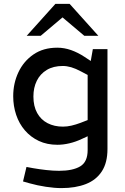

<svg xmlns="http://www.w3.org/2000/svg" viewBox="-20 -755 642 984"><path d="M295.1 209Q259.7 209 215.3 202.3Q170.8 195.5 132.2 184.6L98 174.9L115.7 100.6L149.9 106.9Q181 112.4 216.9 116.4Q252.9 120.4 282.7 120.4Q352.9 120.4 391.1 97.6Q429.2 74.9 429.2 13.9V-56.7L398.6 -42.6Q368.8 -28.4 336.4 -20.7Q304.1 -13 274.4 -13Q220.9 -13 179 -32.7Q137.1 -52.5 107.6 -86.8Q78 -121.2 62.9 -166.3Q47.7 -211.5 47.7 -261.8Q47.7 -328 74.3 -384.5Q100.8 -441 151.3 -475.8Q201.7 -510.6 273.6 -510.6Q309.2 -510.6 344.5 -498.2Q379.7 -485.7 413.3 -463.5L445.1 -442.5L455.8 -503.2H530.8V8.8Q530.8 78.8 501.9 123.2Q473 167.7 420 188.3Q367 209 295.1 209ZM151.2 -260.5Q151.2 -210.6 170.4 -176Q189.6 -141.4 223.9 -123.7Q258.2 -106 302.3 -106Q323.7 -106 346.2 -111.2Q368.6 -116.4 392.4 -125.3L429.2 -139.6V-370.9L395.3 -388.8Q367.8 -403.6 345.1 -410.3Q322.3 -416.9 301.6 -416.9Q253.7 -416.9 219.9 -396.7Q186.1 -376.4 168.6 -341Q151.2 -305.7 151.2 -260.5ZM412.1 -571.5 284.1 -679.6 263.9 -735.1H336.9L484 -571.5ZM116.8 -571.5 263.9 -735.1H336.9L316.7 -679.6L188.6 -571.5Z"/></svg>

Font: REM Medium
Style: Regular
Weight: 500
Designer: Octavio Pardo
Foundry: Ashler Design
Version: Version 1.005;gftools[0.9.28]